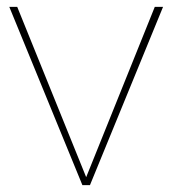

<svg xmlns="http://www.w3.org/2000/svg" viewBox="-20 -537 502 557"><path d="M7 -517 219 0H241L453 -517H429L230 -23L30 -517Z"/></svg>

Font: Argentum Sans Thin
Style: Regular
Weight: 250
Designer: Julieta Ulanovsky
Foundry: Julieta Ulanovsky
Version: Version 5.001;February 15, 2019;FontCreator 11.5.0.2425 64-b